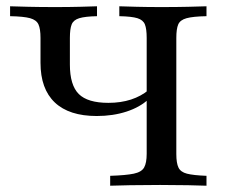

<svg xmlns="http://www.w3.org/2000/svg" viewBox="-20 -591 725 611"><path d="M330.6 0V-31.5Q380.6 -33.1 405.6 -38.3Q430.6 -43.5 438.7 -58.1Q446.8 -72.6 446.8 -101.6V-470.2Q446.8 -499.2 441.1 -513.3Q435.5 -527.4 417.3 -533.1Q399.2 -538.7 359.7 -539.5V-571Q380.6 -570.2 415.3 -569.4Q450 -568.5 493.5 -568.5Q541.9 -568.5 579 -569.4Q616.1 -570.2 637.1 -571V-539.5Q594.4 -538.7 573.8 -533.1Q553.2 -527.4 547.2 -513.3Q541.1 -499.2 541.1 -470.2V-100.8Q541.1 -71.8 548 -57.7Q554.8 -43.5 575 -38.3Q595.2 -33.1 637.1 -31.5V0Q615.3 -0.8 578.2 -1.6Q541.1 -2.4 489.5 -2.4Q434.7 -2.4 394 -1.6Q353.2 -0.8 330.6 0ZM287.9 -221.8Q200 -221.8 154.4 -264.9Q108.9 -308.1 108.9 -391.1V-470.2Q108.9 -499.2 102.4 -513.3Q96 -527.4 75.8 -533.1Q55.6 -538.7 12.1 -539.5V-571Q33.9 -570.2 70.6 -569.4Q107.3 -568.5 156.5 -568.5Q199.2 -568.5 233.9 -569.4Q268.5 -570.2 288.7 -571V-539.5Q250.8 -538.7 232.3 -533.1Q213.7 -527.4 208.1 -513.3Q202.4 -499.2 202.4 -470.2V-385.5Q202.4 -320.2 230.6 -291.9Q258.9 -263.7 325 -263.7Q364.5 -263.7 396.8 -274.2Q429 -284.7 453.2 -304.8V-275.8Q425.8 -250 382.7 -235.9Q339.5 -221.8 287.9 -221.8Z"/></svg>

Font: Playfair 12pt Medium
Style: Regular
Weight: 500
Designer: Claus Eggers Sørensen
Foundry: Claus Eggers Sørensen
Version: Version 2.000;gftools[0.9.28]